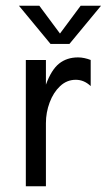

<svg xmlns="http://www.w3.org/2000/svg" viewBox="-20 -649 372 669"><path d="M70 -440H140V-354Q159 -406 186 -427.5Q213 -449 252 -449Q263 -449 274.5 -446.5Q286 -444 296 -440V-349Q273 -371 244 -371Q213 -371 189.5 -349Q166 -327 153 -292Q140 -257 140 -220V0H70ZM46 -629H117L198 -520H180L261 -629H332L222 -496H156Z"/></svg>

Font: Teachers[wght]
Style: Regular
Weight: 400
Designer: Alfredo Marco Pradil & Chank Diesel
Version: Version 1.000;Glyphs 3.1.2 (3151)